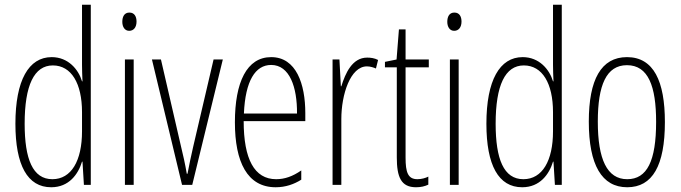

<svg xmlns="http://www.w3.org/2000/svg" viewBox="-20 -780 2871 810"><path d="M196 10C271 10 310 -45 326 -98H328L334 0H363V-760H326V-506C326 -484 327 -463 328 -437H326C311 -487 268 -539 198 -539C101 -539 45 -441 45 -258C45 -83 96 10 196 10ZM201 -24C118 -24 84 -109 84 -258C84 -420 124 -504 203 -504C281 -504 326 -428 326 -307V-226C326 -102 281 -24 201 -24Z M526 -727C504 -727 496 -709 496 -688C496 -667 506 -650 525 -650C544 -650 556 -665 556 -689C556 -709 548 -727 526 -727ZM544 -529H507V0H544Z M748 0H791L920 -529H881L795 -161C786 -122 778 -84 771 -47H768C761 -89 752 -128 743 -165L659 -529H621Z M1124 -539C1021 -539 971 -433 971 -264C971 -97 1023 10 1143 10C1185 10 1221 -3 1251 -22V-61C1215 -36 1181 -24 1145 -24C1053 -24 1008 -109 1008 -269H1268V-303C1268 -425 1230 -539 1124 -539ZM1124 -506C1202 -506 1234 -412 1233 -301H1009C1015 -439 1057 -506 1124 -506Z M1529 -537C1466 -537 1437 -471 1420 -416H1418L1412 -529H1383V0H1420V-278C1420 -381 1458 -500 1528 -500C1542 -500 1557 -495 1566 -491L1575 -527C1560 -535 1543 -537 1529 -537Z M1741 -24C1701 -24 1691 -53 1691 -115V-496H1789V-529H1691V-656H1663L1653 -529L1604 -519V-496H1654V-116C1654 -33 1672 10 1735 10C1756 10 1772 6 1787 -1V-35C1776 -29 1758 -24 1741 -24Z M1897 -727C1875 -727 1867 -709 1867 -688C1867 -667 1877 -650 1896 -650C1915 -650 1927 -665 1927 -689C1927 -709 1919 -727 1897 -727ZM1915 -529H1878V0H1915Z M2183 10C2258 10 2297 -45 2313 -98H2315L2321 0H2350V-760H2313V-506C2313 -484 2314 -463 2315 -437H2313C2298 -487 2255 -539 2185 -539C2088 -539 2032 -441 2032 -258C2032 -83 2083 10 2183 10ZM2188 -24C2105 -24 2071 -109 2071 -258C2071 -420 2111 -504 2190 -504C2268 -504 2313 -428 2313 -307V-226C2313 -102 2268 -24 2188 -24Z M2785 -265C2785 -437 2738 -539 2625 -539C2516 -539 2464 -444 2464 -267C2464 -84 2519 10 2626 10C2733 10 2785 -82 2785 -265ZM2502 -267C2502 -421 2538 -505 2625 -505C2715 -505 2748 -416 2748 -266C2748 -101 2710 -24 2626 -24C2541 -24 2502 -108 2502 -267Z"/></svg>

Font: Noto Sans Sinhala UI ExtraCondensed ExtraLight
Style: Regular
Weight: 200
Width: 2
Designer: Jelle Bosma - Monotype Design Team
Foundry: Monotype Imaging Inc.
Version: Version 2.006